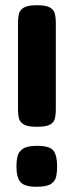

<svg xmlns="http://www.w3.org/2000/svg" viewBox="-20 -709 282 736"><path d="M121 -223Q86 -223 71 -232Q56 -241 52.5 -255.5Q49 -270 49 -288V-623Q49 -641 52.5 -656Q56 -671 71.5 -680Q87 -689 122 -689Q157 -689 172 -680Q187 -671 190.5 -656Q194 -641 194 -623V-287Q194 -270 190.5 -255Q187 -240 172 -231.5Q157 -223 121 -223ZM121 7Q74 7 58.5 -11Q43 -29 43 -72Q43 -92 47 -109.5Q51 -127 67.5 -138.5Q84 -150 122 -150Q170 -150 184.5 -132Q199 -114 199 -71Q199 -51 195.5 -33Q192 -15 175.5 -4Q159 7 121 7Z"/></svg>

Font: Fredoka SemiExpanded SemiBold
Style: Regular
Weight: 600
Width: 6
Designer: Ben Nathan
Foundry: Milena B. Brandão, Ben Nathan
Version: Version 2.001